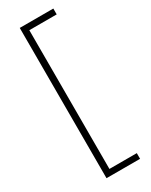

<svg xmlns="http://www.w3.org/2000/svg" viewBox="-225 -761 760 966"><g transform="rotate(-30 155.0 -278.5)"><path d="M278 158V125H119V-681H278V-715H83V158Z"/></g></svg>

Font: Noto Sans Myanmar Condensed ExtraLight
Style: Regular
Weight: 200
Width: 3
Designer: Monotype Design Team
Foundry: Monotype Imaging Inc.
Version: Version 2.107